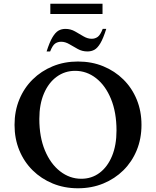

<svg xmlns="http://www.w3.org/2000/svg" viewBox="-20 -1000 836 1030"><path d="M398 10Q325 10 263 -15.5Q201 -41 155 -86.5Q109 -132 83.5 -194Q58 -256 58 -330Q58 -404 83.5 -466Q109 -528 155 -573.5Q201 -619 263 -644.5Q325 -670 398 -670Q472 -670 534 -644.5Q596 -619 642 -573.5Q688 -528 713.5 -466Q739 -404 739 -330Q739 -256 713.5 -194Q688 -132 642 -86.5Q596 -41 534 -15.5Q472 10 398 10ZM416 -41Q472 -41 514.5 -73Q557 -105 581 -163Q605 -221 605 -300Q605 -397 575.5 -469Q546 -541 495.5 -580.5Q445 -620 383 -620Q328 -620 284.5 -588.5Q241 -557 216 -499Q191 -441 191 -362Q191 -265 221 -193Q251 -121 302.5 -81Q354 -41 416 -41ZM230 -724Q246 -774 261.5 -800Q277 -826 293.5 -835.5Q310 -845 331 -845Q359 -845 382.5 -831.5Q406 -818 428 -805Q450 -792 472 -792Q490 -792 504 -802Q518 -812 531 -845H550Q534 -794 518.5 -768Q503 -742 486.5 -733Q470 -724 449 -724Q421 -724 397.5 -737Q374 -750 352 -763Q330 -776 308 -776Q290 -776 276 -766.5Q262 -757 249 -724ZM250 -925V-980H530V-925Z"/></svg>

Font: Spectral SC SemiBold
Style: Regular
Weight: 600
Designer: Jean-Baptiste Levee
Foundry: Production Type
Version: Version 2.001